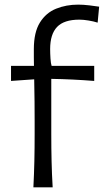

<svg xmlns="http://www.w3.org/2000/svg" viewBox="-20 -797 447 817"><path d="M122.1 0Q125 -57.6 126.2 -111.1Q127.4 -164.6 127.4 -228.5V-280.3Q127.4 -320.8 127 -364.7Q126.5 -408.7 125.5 -459.5L26.9 -452.6V-516.6H124.5Q124 -534.7 124 -552.2Q124 -569.8 124 -587.9Q124 -659.7 149.9 -701.2Q175.8 -742.7 218.8 -760Q261.7 -777.3 312.5 -777.3Q334 -777.3 360.4 -774.2Q386.7 -771 401.9 -768.6L395.5 -700.7Q378.9 -706.1 356.9 -709.7Q335 -713.4 317.9 -713.4Q252.4 -713.4 222.9 -682.4Q193.4 -651.4 193.4 -588.4Q193.4 -569.8 194.8 -547.9Q196.3 -525.9 199.7 -516.6H380.9V-452.6Q286.6 -460 198.2 -461.4V-228.5Q198.2 -164.6 199.5 -111.1Q200.7 -57.6 204.1 0Z"/></svg>

Font: Pinar DS1 Regular
Style: Regular
Weight: 400
Designer: Amin Abedi
Version: Version 3.000